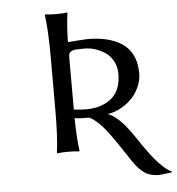

<svg xmlns="http://www.w3.org/2000/svg" viewBox="-55 -699 825 896"><g transform="rotate(-5 357.5 -251.5)"><path d="M198.2 -444.8Q198.2 -569.8 188 -645L189.9 -647.9Q208.5 -645 241.2 -645Q273.4 -645 292 -647.9L293.9 -645Q285.6 -591.8 284.2 -509.8Q299.3 -510.7 333 -513.4Q366.7 -516.1 376 -516.1Q425.3 -516.1 465.1 -506.6Q504.9 -497.1 536.6 -476.6Q568.4 -456.1 585.7 -420.7Q603 -385.3 603 -336.9Q603 -301.3 587.6 -268.8Q572.3 -236.3 548.3 -213.9Q524.4 -191.4 496.3 -177.2Q468.3 -163.1 440.9 -159.2Q472.7 -146.5 503.4 -113.5Q534.2 -80.6 568.8 -27.8Q660.2 111.3 714.8 133.8L712.9 138.2L654.8 145Q639.2 145 625.7 142.1Q612.3 139.2 602.3 135.7Q592.3 132.3 581.1 122.8Q569.8 113.3 563 106.9Q556.2 100.6 544.7 85Q533.2 69.3 527.3 60.5Q521.5 51.8 507.8 30.8Q484.9 -3.4 473.4 -20.5Q461.9 -37.6 443.4 -62.7Q424.8 -87.9 412.4 -101.6Q399.9 -115.2 384.3 -128.9Q368.7 -142.6 354 -149.9Q303.2 -149.9 284.2 -153.8Q286.1 -52.7 293.9 0L292 2.9Q273.4 0 241.2 0Q208.5 0 189.9 2.9L188 0Q198.2 -71.3 198.2 -200.2ZM359.9 -473.1Q331.1 -473.1 317.4 -472.2Q303.7 -471.2 295.4 -465.6Q287.1 -460 285.6 -452.9Q284.2 -445.8 284.2 -429.2V-193.8Q316.9 -189.9 341.8 -189.9Q414.1 -189.9 460 -227.1Q505.9 -264.2 505.9 -341.8Q505.9 -375 491.9 -401.1Q478 -427.2 455.6 -442.4Q433.1 -457.5 408.4 -465.3Q383.8 -473.1 359.9 -473.1Z"/></g></svg>

Font: Linear Smooth
Style: Regular
Weight: 400
Designer: Philipp H. Poll, Flanker
Foundry: Philipp H. Poll, reworked by Flanker
Version: Version 1.061 | FøM Fix